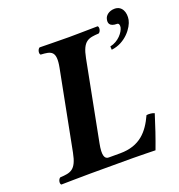

<svg xmlns="http://www.w3.org/2000/svg" viewBox="-127 -805 854 914"><g transform="rotate(-20 300.0 -348.0)"><path d="M343 -42H285C265 -42 255 -61 267 -121L345 -523C361 -606 389 -610 442 -613C453 -619 457 -641 449 -647C370 -646 341 -645 303 -645C265 -645 155 -647 155 -647C144 -641 140 -619 148 -613C200 -610 227 -606 211 -523L133 -122C117 -39 89 -35 36 -32C25 -26 21 -4 29 2C29 2 140 0 177 0H391C419 0 506 2 506 2C525 -48 547 -113 563 -165C555 -170 535 -172 523 -170C490 -98 444 -42 343 -42ZM553 -698C523 -698 505 -680 502 -664C498 -648 499 -626 540 -626C548 -626 552 -618 550 -605C545 -582 517 -545 473 -536L474 -519C546 -527 591 -589 598 -625C605 -661 591 -698 553 -698Z"/></g></svg>

Font: Libertinus Serif
Style: Bold Italic
Weight: 700
Italic angle: -12°
Designer: Philipp H. Poll, Khaled Hosny
Foundry: Caleb Maclennan
Version: Version 7.050;RELEASE